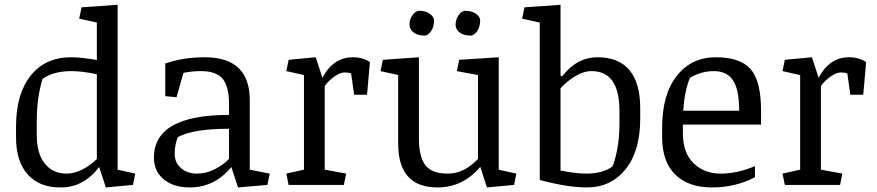

<svg xmlns="http://www.w3.org/2000/svg" viewBox="-20 -783 3714 813"><path d="M135.7 -270V-211.9Q135.7 -132.3 169.9 -90.1Q204.1 -47.9 261.2 -47.9Q296.9 -47.9 332.3 -67.1Q367.7 -86.4 390.1 -109.9V-468.8Q326.7 -481.9 283.2 -481.9Q207 -481.9 160.2 -449.2Q135.7 -369.6 135.7 -270ZM47.9 -201.7V-247.1Q47.9 -384.3 109.6 -462.4Q171.4 -540.5 281.2 -540.5Q325.2 -540.5 390.1 -528.8V-687.5L315.4 -704.1L325.2 -752L478 -762.7V-64.5L552.7 -47.9L543 0L428.2 10.7L399.9 -75.7Q332 12.7 234.4 10.7Q147 10.7 97.4 -44.2Q47.9 -99.1 47.9 -201.7Z M949.7 -237.8Q798.3 -237.8 733.4 -202.6Q719.7 -170.9 719.7 -132.3Q719.7 -93.8 746.6 -70.8Q773.4 -47.9 813.5 -47.9Q853.5 -47.9 889.2 -66.2Q924.8 -84.5 949.7 -109.9ZM631.8 -115.7Q631.8 -296.4 949.7 -296.4V-342.8Q949.7 -416 923.1 -449Q896.5 -481.9 830.1 -481.9Q793.5 -481.9 756.8 -474.6L727.5 -371.1L679.7 -376V-514.2Q754.9 -540.5 847.2 -540.5Q1037.6 -540.5 1037.6 -358.9V-64.5L1122.1 -47.9L1112.3 0L987.8 10.7L959.5 -75.7Q888.7 10.7 783.7 10.7Q715.3 10.7 673.6 -23.4Q631.8 -57.6 631.8 -115.7Z M1473.6 -540.5Q1516.6 -540.5 1546.4 -520L1534.2 -381.8H1479.5L1466.8 -472.2Q1457 -476.1 1438.5 -476.1Q1419.9 -476.1 1395 -458.3Q1370.1 -440.4 1355 -418.9V-64.5L1445.8 -47.9L1436 0H1202.1L1192.4 -47.9L1267.1 -64.5V-465.3L1192.4 -481.9L1202.1 -529.8L1316.9 -540.5L1345.2 -453.6Q1391.6 -540.5 1473.6 -540.5Z M1666 -175.3V-465.3L1591.3 -481.9L1601.1 -529.8L1753.9 -540.5V-196.8Q1753.9 -120.1 1780.8 -84Q1807.6 -47.9 1876.5 -47.9Q1945.3 -47.9 2003.9 -109.9V-465.3L1914.6 -481.9L1924.3 -529.8L2091.8 -540.5V-64.5L2166.5 -47.9L2156.7 0L2042 10.7L2013.7 -76.2Q1939.5 10.7 1832.5 10.7Q1666 10.7 1666 -175.3ZM1949.7 -737.3Q1978 -737.3 1995.6 -724.6Q2013.2 -711.9 2013.2 -696.3Q2013.2 -668.9 2000 -650.4Q1986.8 -632.3 1972.2 -632.3Q1957 -632.3 1945.8 -635.7Q1934.1 -639.6 1926.3 -645.5Q1908.7 -658.7 1909.2 -679.2Q1909.2 -700.2 1921.9 -718.8Q1934.6 -737.3 1949.7 -737.3ZM1754.9 -737.3Q1783.2 -737.3 1800.8 -724.1Q1817.9 -710.9 1817.9 -696.3Q1817.9 -669.4 1805.2 -650.9Q1792.5 -632.3 1777.3 -632.3Q1762.2 -632.3 1751 -635.7Q1739.7 -639.6 1731.4 -645.5Q1713.9 -658.2 1713.9 -679.7Q1713.9 -701.2 1727.1 -719.2Q1740.2 -737.3 1754.9 -737.3Z M2603 -255.4V-313.5Q2603 -481.9 2484.9 -481.9Q2451.2 -481.9 2415.5 -460.2Q2379.9 -438.5 2353.5 -409.2V-61Q2418 -47.9 2461.4 -47.9Q2533.2 -47.9 2573.2 -78.1Q2583.5 -99.6 2593.3 -149.4Q2603 -199.2 2603 -255.4ZM2690.9 -325.2V-279.3Q2690.9 -144 2629.2 -66.7Q2567.4 10.7 2464.8 10.7Q2382.8 10.7 2265.6 -21V-687.5L2190.9 -704.1L2200.7 -752L2353.5 -762.7V-462.4L2360.4 -459.5Q2421.9 -540.5 2510.7 -540.5Q2599.6 -540.5 2645.3 -486.1Q2690.9 -431.6 2690.9 -325.2Z M3109.9 -314Q3109.9 -402.8 3084.2 -442.4Q3058.6 -481.9 3002 -481.9Q2973.1 -481.9 2945.3 -473.1Q2917.5 -464.4 2900.9 -452.6Q2877.9 -393.6 2873 -314ZM2783.7 -202.1V-242.7Q2783.7 -382.8 2845.7 -461.7Q2907.7 -540.5 3011.2 -540.5Q3114.7 -540.5 3158.7 -490Q3202.6 -439.5 3202.6 -314V-255.4H2871.6V-218.3Q2871.6 -136.2 2916.7 -92Q2961.9 -47.9 3031.7 -47.9Q3101.6 -47.9 3176.8 -79.6V-32.7Q3094.7 10.7 2994.6 10.7Q2894.5 10.7 2839.1 -43.9Q2783.7 -98.6 2783.7 -202.1Z M3574.7 -540.5Q3617.7 -540.5 3647.5 -520L3635.3 -381.8H3580.6L3567.9 -472.2Q3558.1 -476.1 3539.6 -476.1Q3521 -476.1 3496.1 -458.3Q3471.2 -440.4 3456.1 -418.9V-64.5L3546.9 -47.9L3537.1 0H3303.2L3293.5 -47.9L3368.2 -64.5V-465.3L3293.5 -481.9L3303.2 -529.8L3418 -540.5L3446.3 -453.6Q3492.7 -540.5 3574.7 -540.5Z"/></svg>

Font: NoticiaText-Regular
Style: Regular
Weight: 400
Designer: JM Sole
Foundry: JM Sole
Version: Version 1.003